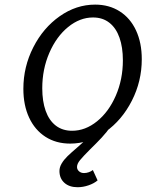

<svg xmlns="http://www.w3.org/2000/svg" viewBox="-20 -602 661 820"><path d="M79.8 -222.6Q79.8 -316.9 122.2 -400Q164.5 -483.1 235.1 -532.7Q305.6 -582.3 386.3 -582.3Q446 -582.3 491.1 -553.6Q536.3 -525 560.9 -472.2Q585.5 -419.4 585.5 -349.2Q585.5 -254.8 543.1 -171.8Q500.8 -88.7 430.2 -38.7Q359.7 11.3 279.8 11.3Q219.4 11.3 174.2 -17.7Q129 -46.8 104.4 -99.6Q79.8 -152.4 79.8 -222.6ZM504.8 -344.4Q504.8 -400 490.3 -441.1Q475.8 -482.3 447.2 -504.8Q418.5 -527.4 377.4 -527.4Q321 -527.4 271 -486.7Q221 -446 190.7 -376.2Q160.5 -306.5 160.5 -225Q160.5 -169.4 175 -128.6Q189.5 -87.9 218.1 -65.7Q246.8 -43.5 287.9 -43.5Q344.4 -43.5 394.4 -83.9Q444.4 -124.2 474.6 -193.5Q504.8 -262.9 504.8 -344.4ZM233.9 128.2Q233.9 112.1 243.5 96Q253.2 79.8 268.5 64.9Q283.9 50 311.3 26.6Q329 11.3 348.4 -6.5Q367.7 -24.2 385.5 -42.7L454 -63.7Q436.3 -37.9 414.1 -14.1Q391.9 9.7 366.1 34.7Q334.7 66.1 321.8 81.9Q308.9 97.6 308.9 111.3Q308.9 121.8 317.3 129.4Q325.8 137.1 338.7 137.1Q349.2 137.1 359.3 133.5Q369.4 129.8 376.6 124.2L396.8 168.5Q381.5 181.5 358.1 189.5Q334.7 197.6 311.3 197.6Q275.8 197.6 254.8 178.6Q233.9 159.7 233.9 128.2Z"/></svg>

Font: Playfair Micro SmCond SmLight
Style: Italic
Weight: 360
Width: 4
Italic angle: -15.6°
Designer: Claus Eggers Sørensen
Foundry: Claus Eggers Sørensen
Version: Version 2.203;Glyphs 3.3 (3326)